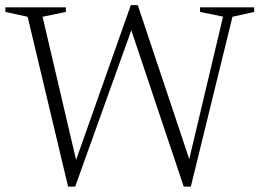

<svg xmlns="http://www.w3.org/2000/svg" viewBox="-20 -704 991 733"><path d="M491 -615.5 267 8.5H240L85.5 -640L0.5 -658.5V-676H231.5V-658.5L142.5 -640L277.5 -63.5L259 -61L479.5 -684.5H506L716 -56L691 -48L831.5 -640.5L743.5 -658.5V-676H950.5V-658.5L867.5 -640L708.5 8.5H681.5L474 -610Z"/></svg>

Font: Newsreader 16pt 16pt Light
Style: Regular
Weight: 300
Version: Version 1.003